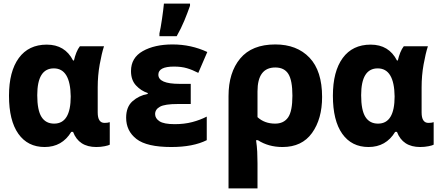

<svg xmlns="http://www.w3.org/2000/svg" viewBox="-20 -807 2440 1067"><path d="M228 10Q325 10 376 -74H386Q418 10 515 10Q540 10 562 5.5Q584 1 590 -3V-128Q578 -124 561 -124Q523 -124 523 -182V-322Q523 -387 534 -448.5Q545 -510 558 -550H424Q413 -536 404.5 -515Q396 -494 391 -471H386Q341 -559 240 -559Q139 -559 84.5 -484.5Q30 -410 30 -275Q30 -137 82 -63.5Q134 10 228 10ZM187 -278Q187 -427 279 -427Q371 -427 373 -271Q373 -120 281 -120Q234 -120 210.5 -157.5Q187 -195 187 -278Z M932 10Q1053 10 1129 -28V-159Q1092 -140 1048 -128.5Q1004 -117 951 -117Q891 -117 866.5 -133Q842 -149 842 -173Q842 -199 869 -214Q896 -229 968 -229H1040V-341H978Q860 -341 860 -392Q860 -437 947 -437Q988 -437 1018.5 -428Q1049 -419 1082 -402L1132 -518Q1042 -560 939 -560Q839 -560 773.5 -523Q708 -486 708 -412Q708 -362 736 -332Q764 -302 801 -290V-285Q752 -276 716.5 -244.5Q681 -213 681 -153Q681 -79 738.5 -34.5Q796 10 932 10ZM866 -606H962Q987 -650 1004.5 -692.5Q1022 -735 1036 -775V-787H891Q888 -755 880.5 -703Q873 -651 866 -621Z M1250 240H1411V100Q1411 68 1409.5 37Q1408 6 1403 -28H1413Q1472 10 1550 10Q1658 10 1714 -68Q1770 -146 1770 -268Q1770 -413 1700 -486.5Q1630 -560 1510 -560Q1380 -560 1315 -482Q1250 -404 1250 -273ZM1509 -120Q1450 -120 1411 -156V-299Q1411 -432 1510 -432Q1560 -432 1582.5 -396Q1605 -360 1605 -275Q1605 -189 1581 -154.5Q1557 -120 1509 -120Z M2028 10Q2125 10 2176 -74H2186Q2218 10 2315 10Q2340 10 2362 5.5Q2384 1 2390 -3V-128Q2378 -124 2361 -124Q2323 -124 2323 -182V-322Q2323 -387 2334 -448.5Q2345 -510 2358 -550H2224Q2213 -536 2204.5 -515Q2196 -494 2191 -471H2186Q2141 -559 2040 -559Q1939 -559 1884.5 -484.5Q1830 -410 1830 -275Q1830 -137 1882 -63.5Q1934 10 2028 10ZM1987 -278Q1987 -427 2079 -427Q2171 -427 2173 -271Q2173 -120 2081 -120Q2034 -120 2010.5 -157.5Q1987 -195 1987 -278Z"/></svg>

Font: Noto Sans Mono Extra
Style: Regular
Weight: 800
Designer: Monotype Design Team
Foundry: Monotype Imaging Inc.
Version: Version 1.900